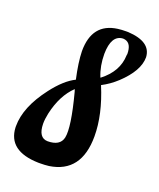

<svg xmlns="http://www.w3.org/2000/svg" viewBox="-111 -639 587 708"><g transform="rotate(20 182.0 -285.0)"><path d="M232 -375Q292 -421 294 -485Q294 -488 295 -490Q295 -532 269 -538Q265 -539 262 -539Q262 -539 261.5 -539Q261 -539 260 -539Q216 -536 215 -463Q215 -415 231 -376ZM243 -350Q285 -249 285 -164Q285 -22 165 -4Q148 -2 131 -2Q127 -2 123 -2Q4 -5 0 -96Q0 -99 0 -101Q0 -176 66 -262Q108 -317 149 -337Q135 -400 134 -444Q134 -553 230 -566Q245 -568 263 -568Q266 -568 270 -568Q361 -563 364 -503Q364 -450 301 -391Q274 -366 243 -350ZM157 -303Q113 -261 96 -185Q91 -162 91 -143Q92 -89 128 -88Q177 -88 185 -123Q194 -165 160 -294Q158 -299 157 -303Z"/></g></svg>

Font: Sagha
Style: Regular
Weight: 400
Designer: MUHAMMAD YONI
Version: Version 001.000